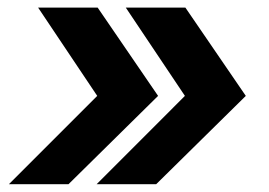

<svg xmlns="http://www.w3.org/2000/svg" viewBox="-20 -551 701 501"><path d="M3.2 -70.3 233.7 -300.8 79.4 -531.2H234.8L392.5 -300.8L158.7 -70.3ZM232.1 -70.3 462.5 -300.8 308.2 -531.2H463.7L621.4 -300.8L387.5 -70.3Z"/></svg>

Font: Adwaita Sans
Style: Italic
Weight: 400
Italic angle: -9.39999°
Designer: Rasmus Andersson
Foundry: rsms
Version: Version 4.001;git-9221beed3